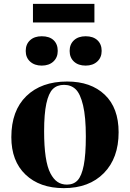

<svg xmlns="http://www.w3.org/2000/svg" viewBox="-20 -950 666 984"><path d="M148.9 -835V-930.2H463.9V-835ZM418.9 -613.8Q381.3 -613.8 359.1 -634.3Q336.9 -654.8 336.9 -689Q336.9 -723.1 359.1 -743.7Q381.3 -764.2 418.9 -764.2Q457.5 -764.2 479.2 -743.9Q501 -723.6 501 -689Q501 -655.3 478.3 -634.5Q455.6 -613.8 418.9 -613.8ZM193.8 -613.8Q157.2 -613.8 134.5 -634.3Q111.8 -654.8 111.8 -689Q111.8 -723.1 134 -743.7Q156.2 -764.2 193.8 -764.2Q233.4 -764.2 254.6 -744.1Q275.9 -724.1 275.9 -689Q275.9 -655.3 253.4 -634.5Q231 -613.8 193.8 -613.8ZM307.1 14.2Q183.6 14.2 110.8 -55.2Q38.1 -124.5 38.1 -247.1Q38.1 -382.8 115 -457.5Q191.9 -532.2 324.2 -532.2Q445.8 -532.2 516.8 -464.6Q587.9 -397 587.9 -272Q587.9 -139.6 512.2 -62.7Q436.5 14.2 307.1 14.2ZM323.2 -3.9Q357.4 -3.9 377.9 -26.1Q398.4 -48.3 409.2 -102.8Q419.9 -157.2 419.9 -251Q419.9 -350.1 405.8 -409.9Q391.6 -469.7 367.9 -492.4Q344.2 -515.1 308.1 -515.1Q272.5 -515.1 250.7 -493.7Q229 -472.2 217.5 -419.2Q206.1 -366.2 206.1 -276.9Q206.1 -200.7 214.1 -146.7Q222.2 -92.8 238.3 -62Q254.4 -31.2 274.9 -17.6Q295.4 -3.9 323.2 -3.9Z"/></svg>

Font: Display Regular
Style: Bold
Weight: 700
Designer: Latin by Veronika Burian and Jose Scaglione. Greek by Irene Vlachou. Cyrillic by Vera Evstafieva.
Foundry: TypeTogether
Version: Version 3.002